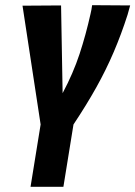

<svg xmlns="http://www.w3.org/2000/svg" viewBox="-20 -722 523 742"><path d="M98 0 137 -241 67 -700 216 -701 222 -362Q263 -439 287.5 -513.5Q312 -588 330 -669Q332 -677 333.5 -685.5Q335 -694 336 -702L483 -701Q481 -692 478 -683Q475 -674 473 -665Q449 -590 419.5 -521Q390 -452 352 -384Q314 -316 264 -241L225 0Z"/></svg>

Font: Georama Condensed
Style: Bold Italic
Weight: 700
Width: 3
Italic angle: -9°
Designer: Jean-Baptiste Levee
Foundry: Production Type
Version: Version 1.000